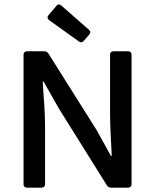

<svg xmlns="http://www.w3.org/2000/svg" viewBox="-20 -860 712 880"><path d="M205.1 -767.6 341.8 -669.9C349.6 -664.1 357.4 -665 363.3 -671.9L388.7 -701.2C395.5 -708 395.5 -716.8 387.7 -723.6L260.7 -835C252.9 -841.8 245.1 -841.8 239.3 -834L202.1 -790C195.3 -782.2 197.3 -773.4 205.1 -767.6ZM87.9 -609.4V-15.6C87.9 -5.9 93.8 0 103.5 0H170.9C180.7 0 186.5 -5.9 186.5 -15.6V-286.1C186.5 -355.5 178.7 -427.7 175.8 -486.3H179.7L250 -362.3L469.7 -10.7C473.6 -3.9 481.4 0 489.3 0H567.4C577.1 0 583 -5.9 583 -15.6V-609.4C583 -619.1 577.1 -625 567.4 -625H500C490.2 -625 484.4 -619.1 484.4 -609.4V-341.8C484.4 -273.4 490.2 -198.2 492.2 -145.5H488.3L422.9 -263.7L202.1 -614.3C198.2 -621.1 190.4 -625 182.6 -625H103.5C93.8 -625 87.9 -619.1 87.9 -609.4Z"/></svg>

Font: Ed Sans Neue Medium
Style: Regular
Weight: 500
Designer: Stephen Hutchings
Version: Version 1.004;PS 001.004;hotconv 1.0.88;makeotf.lib2.5.64775